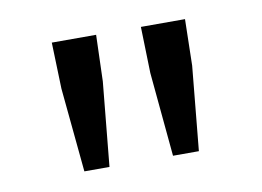

<svg xmlns="http://www.w3.org/2000/svg" viewBox="-42 -748 511 375"><g transform="rotate(-10 213.0 -560.5)"><path d="M82.5 -598.1 79.6 -689.9H167.5L164.6 -598.1L148.4 -431.2H98.6ZM258.8 -598.1 256.3 -689.9H343.8L341.8 -598.1L325.7 -431.2H274.4Z"/></g></svg>

Font: Pyidaungsu
Style: Regular
Weight: 400
Designer: Sun Tun
Foundry: MCF
Version: Version 2.053; ttfautohint (v1.8.2)